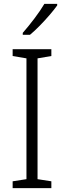

<svg xmlns="http://www.w3.org/2000/svg" viewBox="-20 -967 329 987"><path d="M244 0H45V-35L116 -46V-667L45 -679V-714H244V-679L173 -667V-46L244 -35ZM274 -939Q259 -918 235 -890Q211 -862 184 -834.5Q157 -807 134 -788H97V-798Q126 -831 157 -872Q188 -913 208 -947H274Z"/></svg>

Font: Noto Sans Gurmukhi UI SemiCondensed Light
Style: Regular
Weight: 300
Width: 4
Designer: Jelle Bosma - Monotype Design Team
Foundry: Monotype Imaging Inc.
Version: Version 2.004; ttfautohint (v1.8.4.7-5d5b)